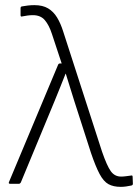

<svg xmlns="http://www.w3.org/2000/svg" viewBox="-20 -715 537 747"><path d="M450 12Q421 12 402 1.5Q383 -9 367.5 -38Q352 -67 334 -120L269 -322Q261 -349 252.5 -375Q244 -401 236 -428H235Q224 -400 213.5 -374Q203 -348 192 -321L61 -5Q58 0 54 0H19Q12 0 15 -7L206 -463Q208 -468 213 -468H220L182 -583Q171 -617 154.5 -636.5Q138 -656 108 -656Q97 -656 86.5 -654.5Q76 -653 66 -651Q60 -649 60 -656V-683Q60 -689 65 -690Q75 -692 88 -693.5Q101 -695 114 -695Q146 -695 167 -682.5Q188 -670 202 -647Q216 -624 226 -592L377 -125Q396 -70 411 -49Q426 -28 451 -28Q461 -28 471 -29.5Q481 -31 490 -32Q496 -34 496 -27L497 0Q497 6 490 7Q481 9 470.5 10.5Q460 12 450 12Z"/></svg>

Font: Sofia Sans ExtraLight
Style: Regular
Weight: 250
Version: Version 4.100-B